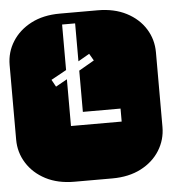

<svg xmlns="http://www.w3.org/2000/svg" viewBox="-52 -715 681 761"><g transform="rotate(-5 289.0 -334.5)"><path d="M213.9 0Q147.9 0 99.6 -25.1Q51.3 -50.3 24.7 -92.8Q-2 -135.3 -2 -186V-482.9Q-2 -534.2 24.7 -576.4Q51.3 -618.7 99.6 -643.8Q147.9 -668.9 213.9 -668.9H364.3Q430.2 -668.9 478.8 -643.8Q527.3 -618.7 553.7 -576.4Q580.1 -534.2 580.1 -482.9V-186Q580.1 -135.3 553.7 -92.8Q527.3 -50.3 478.8 -25.1Q430.2 0 364.3 0ZM219.2 -221.2H420.9V-272.9H271V-437L332 -472.2L315.9 -500L271 -474.1V-625H219.2V-443.8L158.2 -410.2L173.8 -381.8L219.2 -407.2Z"/></g></svg>

Font: Monofett
Style: Regular
Weight: 400
Designer: Vernon Adams
Foundry: Vernon Adams
Version: Version 1.100; ttfautohint (v1.8.4.7-5d5b);gftools[0.9.28]